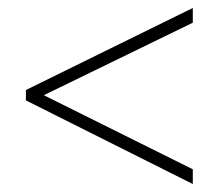

<svg xmlns="http://www.w3.org/2000/svg" viewBox="-20 -600 550 482"><path d="M464 -138 45 -348V-374L464 -580V-543L90 -361L464 -175Z"/></svg>

Font: Noto Sans Lao Looped SemiCondensed ExtraLight
Style: Regular
Weight: 200
Width: 4
Designer: Mark Frömberg, Ben Mitchell
Foundry: The Fontpad Ltd
Version: Version 1.002; ttfautohint (v1.8.4.7-5d5b)